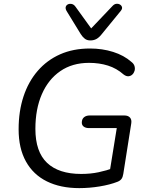

<svg xmlns="http://www.w3.org/2000/svg" viewBox="-20 -965 766 994"><path d="M390.6 8.9Q293.1 8.9 222.6 -26Q152 -60.9 114.2 -129.1Q76.4 -197.2 76.4 -295.6Q76.4 -388.8 101.6 -465.3Q126.8 -541.9 174.9 -597.7Q223 -653.5 291 -683.7Q359 -713.9 445.7 -713.9Q509.9 -713.9 565.8 -696.2Q621.8 -678.5 660.2 -644.6Q673.3 -634.7 676.6 -622Q680 -609.3 676.5 -597.9Q673.1 -586.5 664.8 -578.8Q656.5 -571.1 644.8 -570.2Q633.1 -569.3 619.5 -579.7Q583.9 -611.2 539.1 -625.4Q494.3 -639.6 440.8 -639.6Q354.4 -639.6 292.3 -596.8Q230.1 -554.1 196.7 -477.3Q163.2 -400.4 163.2 -297.9Q163.2 -179.2 223.7 -121.8Q284.3 -64.5 400.1 -64.5Q449.1 -64.5 490.3 -73.3Q531.6 -82.1 569.2 -95.7L544.2 -52.9L584.5 -301.9H440.5Q423.5 -301.9 413.5 -309.5Q403.5 -317 403.5 -330.2Q403.5 -348.2 414.7 -357.7Q425.9 -367.2 444.4 -367.2H623.8Q643.3 -367.2 653 -356.3Q662.8 -345.3 659.4 -325.3L618.2 -64.1Q615.8 -48 608.8 -38.5Q601.7 -29.1 587.7 -23.7Q549.3 -8.7 496.3 0.1Q443.2 8.9 390.6 8.9ZM447.6 -755.7Q430.5 -755.7 419.1 -764.5Q407.6 -773.3 397.8 -788.9L324.6 -908.3Q317.8 -920.5 320.4 -929.5Q323.1 -938.5 331.9 -942.6Q340.7 -946.8 351.7 -944.3Q362.7 -941.9 371 -930.1L452 -818L563.4 -935Q572.2 -944.3 582.7 -945.3Q593.2 -946.3 601.5 -941.2Q609.7 -936.1 611.7 -927.5Q613.6 -919 605.3 -908.7L505.8 -787Q493.1 -770.9 479.4 -763.3Q465.7 -755.7 447.6 -755.7Z"/></svg>

Font: Nunito ExtraLight
Style: Italic
Weight: 200
Italic angle: -9°
Designer: Vernon Adams
Foundry: Vernon Adams
Version: Version 3.602